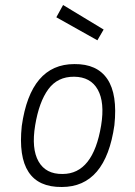

<svg xmlns="http://www.w3.org/2000/svg" viewBox="-20 -737 540 767"><path d="M227 10Q41 12 67 -234Q102 -481 277 -481Q368 -482 409 -421Q450 -360 437 -237Q402 10 227 10ZM230 -42Q352 -42 384 -236Q399 -328 370.5 -379Q342 -430 276 -430.5Q210 -431 173 -380.5Q136 -330 120.5 -236.5Q105 -143 134 -92Q163 -41 230 -42ZM232 -717 394 -619 369 -576 205 -668Z"/></svg>

Font: Lekton
Style: Italic
Weight: 400
Italic angle: -9.3°
Designer: Paolo Mazzetti, Luciano Perondi, Raffaele Flato, Elena Papassissa, Emilio Macchia, Michela Povoleri, Tobias Seemiller, R
Version: Version 3.000